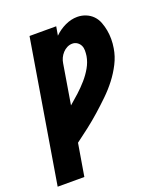

<svg xmlns="http://www.w3.org/2000/svg" viewBox="-173 -623 809 933"><g transform="rotate(-20 232.0 -156.5)"><path d="M-36 215 86 -520H224L216 -474Q240 -498 271.5 -513Q303 -528 335 -528Q358 -528 379 -519.5Q400 -511 415 -495.5Q430 -480 438 -459Q446 -438 450 -416Q454 -394 454 -370.5Q454 -347 450 -324Q444 -285 425 -247.5Q406 -210 380.5 -177Q355 -144 324.5 -114.5Q294 -85 262.5 -57Q231 -29 197.5 -3Q164 23 130 48L102 215ZM160 -134Q185 -155 209 -177Q233 -199 254.5 -223.5Q276 -248 292 -276Q308 -304 313 -334Q315 -348 315 -362Q315 -376 309.5 -387.5Q304 -399 293 -406.5Q282 -414 268 -414Q254 -414 241 -407.5Q228 -401 218 -390Q208 -379 202 -366Q196 -353 194 -339Z"/></g></svg>

Font: Iosevka Curly Heavy
Style: Italic
Weight: 900
Italic angle: -9°
Monospace: yes
Designer: Belleve Invis
Foundry: Belleve Invis
Version: Version 22.1.2; ttfautohint (v1.8.4)